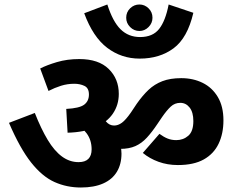

<svg xmlns="http://www.w3.org/2000/svg" viewBox="-20 -895 1054 855"><path d="M422 -400Q437 -372 452 -354Q467 -336 488 -336Q506 -336 523 -348.5Q540 -361 563 -394L589 -433Q615 -470 641.5 -495Q668 -520 703 -533.5Q738 -547 787 -547Q840 -547 882.5 -526Q925 -505 950 -463Q975 -421 975 -359Q975 -300 953.5 -255Q932 -210 887.5 -185Q843 -160 772 -160Q726 -160 686 -174.5Q646 -189 616 -214L690 -299Q709 -285 726.5 -278Q744 -271 765 -271Q796 -271 818.5 -290.5Q841 -310 841 -356Q841 -395 824.5 -416Q808 -437 783 -437Q758 -437 740 -420Q722 -403 702 -374L681 -343Q657 -307 634 -282Q611 -257 583 -244.5Q555 -232 515 -232Q487 -232 458.5 -245Q430 -258 406 -282Q382 -306 367 -338ZM159 -590Q188 -605 233.5 -618.5Q279 -632 333 -632Q419 -632 464 -588Q509 -544 509 -477Q509 -428 483 -389.5Q457 -351 406 -328.5Q355 -306 281 -304L275 -410Q334 -413 355 -429Q376 -445 376 -474Q376 -503 356 -512.5Q336 -522 311 -522Q280 -522 251.5 -513Q223 -504 196 -490ZM521 -211Q521 -164 500.5 -130Q480 -96 439.5 -78Q399 -60 340 -60Q277 -60 222.5 -84.5Q168 -109 118.5 -171.5Q69 -234 20 -348L135 -392Q163 -321 192.5 -272Q222 -223 256 -198Q290 -173 330 -173Q359 -173 373.5 -187.5Q388 -202 388 -230Q388 -271 366 -301Q344 -331 297 -359L428 -376L458 -341Q487 -312 504 -279Q521 -246 521 -211ZM542 -816Q542 -841 559.5 -858Q577 -875 601 -875Q624 -875 641.5 -858Q659 -841 659 -816Q659 -792 641.5 -774.5Q624 -757 601 -757Q577 -757 559.5 -774.5Q542 -792 542 -816ZM841 -838Q815 -726 753 -680Q691 -634 602 -634Q521 -634 457.5 -682Q394 -730 355 -836L458 -875Q482 -799 517 -764.5Q552 -730 604 -730Q660 -730 688.5 -766Q717 -802 731 -875Z"/></svg>

Font: Noto Sans Devanagari
Style: Bold
Weight: 700
Version: Version 2.003